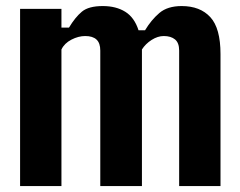

<svg xmlns="http://www.w3.org/2000/svg" viewBox="-20 -630 812 650"><path d="M48 0V-600H188V-536.5H213.5Q234.5 -571.5 257.2 -590.5Q280 -609.5 328 -609.5Q373 -609.5 404 -590.2Q435 -571 449 -527.5H471Q492 -562.5 519.5 -586Q547 -609.5 595 -609.5Q657.5 -609.5 692 -572Q726.5 -534.5 726.5 -447V0H586.5V-459Q586.5 -485 572.5 -496.5Q558.5 -508 534.5 -508Q514 -508 493.2 -494.8Q472.5 -481.5 460.5 -462.5V0H319.5V-459Q319.5 -484 306.8 -496Q294 -508 268.5 -508Q245.5 -508 221.8 -495.8Q198 -483.5 188 -462.5V0Z"/></svg>

Font: Big Shoulders Thin ExtraBold
Style: Regular
Weight: 800
Version: Version 2.002